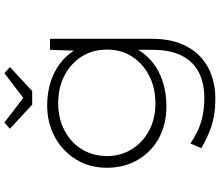

<svg xmlns="http://www.w3.org/2000/svg" viewBox="-83 -684 997 871"><g transform="rotate(-90 415.5 -248.5)"><path d="M405 230Q328 230 272.5 210Q217 190 179 166L200 117Q224 133 254 148Q284 163 322.5 171.5Q361 180 407 180Q472 180 521.5 155.5Q571 131 598 78.5Q625 26 625 -56V-141L641 -152Q621 -103 581.5 -66.5Q542 -30 487.5 -11Q433 8 368 8Q287 8 224 -26.5Q161 -61 125.5 -122.5Q90 -184 90 -262Q90 -341 127.5 -402Q165 -463 229 -498Q293 -533 374 -533Q408 -533 442.5 -526.5Q477 -520 508 -506.5Q539 -493 565 -473Q591 -453 610.5 -427Q630 -401 642 -368L620 -380L625 -520H675V-58Q675 17 653.5 71.5Q632 126 594 161.5Q556 197 507 213.5Q458 230 405 230ZM381 -42Q454 -42 509 -71Q564 -100 595 -149Q626 -198 626 -261Q626 -327 594.5 -376.5Q563 -426 508.5 -454.5Q454 -483 382 -483Q315 -483 260.5 -455Q206 -427 175 -377.5Q144 -328 143 -263Q143 -200 173.5 -150Q204 -100 258 -71Q312 -42 381 -42ZM376 -601 267 -702 295 -727 422 -630H392L519 -727L547 -702L438 -601Z"/></g></svg>

Font: Lexend Mega ExtraLight
Style: Regular
Weight: 250
Version: Version 1.007